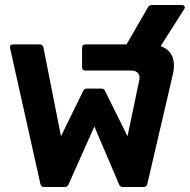

<svg xmlns="http://www.w3.org/2000/svg" viewBox="-20 -745 756 765"><path d="M705 -725Q712 -725 715 -720Q718 -715 714 -709L620 -561Q673 -543 673 -484Q673 -466 669 -450L567 -12Q564 0 553 0H469Q458 0 454 -11L356 -241L253 -10Q249 0 238 0H155Q144 0 141 -12L20 -554V-558Q20 -568 32 -568H138Q150 -568 153 -556L223 -202L311 -382Q315 -392 325 -392H384Q395 -392 399 -382L488 -202L535 -426Q536 -429 536 -435Q536 -449 527 -456.5Q518 -464 502 -464H320Q307 -464 307 -477V-555Q307 -568 320 -568H484L569 -715Q574 -725 585 -725Z"/></svg>

Font: LINE Seed Sans TH
Style: Bold
Weight: 700
Designer: Dalton Maag Ltd | Thai characters by Cadson Demak Co.,Ltd.
Foundry: Dalton Maag Ltd
Version: Version 1.002